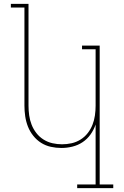

<svg xmlns="http://www.w3.org/2000/svg" viewBox="-20 -755 640 990"><path d="M564 215H378V196H473V-113Q464 -86 447 -62Q430 -38 406 -22Q382 -6 353.5 1Q325 8 297 8Q269 8 242 2Q215 -4 192 -18.5Q169 -33 151.5 -55Q134 -77 124 -102.5Q114 -128 110 -155.5Q106 -183 106 -210V-716H36V-735H127V-210Q127 -185 130.5 -160Q134 -135 143 -112Q152 -89 167.5 -69Q183 -49 204.5 -35.5Q226 -22 250.5 -16.5Q275 -11 300 -11Q325 -11 349.5 -16.5Q374 -22 395.5 -35.5Q417 -49 432.5 -69Q448 -89 457 -112Q466 -135 469.5 -160Q473 -185 473 -210V-501H403V-520H494V196H564Z"/></svg>

Font: Iosevka HT Thin Extended
Style: Regular
Weight: 100
Width: 7
Monospace: yes
Designer: Belleve Invis
Foundry: Belleve Invis
Version: Version 32.3.0; ttfautohint (v1.8.4)